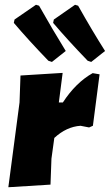

<svg xmlns="http://www.w3.org/2000/svg" viewBox="-20 -782 461 806"><path d="M363 -522 348 -527Q265 -613 203 -686L206 -700L295 -762L308 -758Q367 -653 421 -568ZM198 -522 183 -527Q100 -613 38 -686L41 -700L131 -762L144 -758Q200 -659 256 -568ZM243 -476 227 -352H244Q298 -435 369 -475L398 -470L370 -254L354 -247L318 -254Q259 -250 208 -203L196 -116L192 -7L15 4L62 -352L66 -465Z"/></svg>

Font: Alegreya Sans SC Black
Style: Italic
Weight: 900
Italic angle: -7°
Designer: Juan Pablo del Peral
Foundry: Huerta Tipografica
Version: Version 2.007